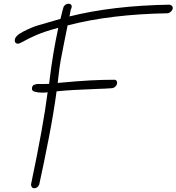

<svg xmlns="http://www.w3.org/2000/svg" viewBox="-20 -982 945 1028"><path d="M146 6Q213 -313 235 -488Q227 -486 206 -486Q184 -486 167.5 -490.5Q151 -495 151 -506Q151 -524 163.5 -528.5Q176 -533 190 -532.5Q204 -532 208 -532L243 -533L246 -558Q262 -692 292 -833Q221 -814 178.5 -796Q136 -778 103 -759Q83 -748 77 -748Q59 -748 59 -766Q59 -790 105.5 -813.5Q152 -837 183 -846Q214 -855 304 -881Q315 -930 321 -947Q332 -962 346 -962Q364 -962 364 -947Q364 -939 359 -931L352 -894Q584 -952 888 -957Q905 -952 905 -940Q905 -931 897.5 -922.5Q890 -914 880 -911Q573 -906 342 -846L325 -762Q312 -699 305 -659.5Q298 -620 292 -565L289 -538Q398 -548 462.5 -551.5Q527 -555 593 -555Q600 -555 603.5 -550Q607 -545 607 -539Q607 -529 599.5 -520.5Q592 -512 581 -510Q544 -507 503 -506Q359 -501 283 -493Q268 -381 241 -241.5Q214 -102 190 6Q181 26 163 26Q148 26 146 6Z"/></svg>

Font: Bad Script
Style: Regular
Weight: 400
Italic angle: -10°
Designer: Roman Shchyukin (Gaslight Type Foundry), Cyreal (Charset Expansion)
Foundry: Gaslight
Version: Version 2.000